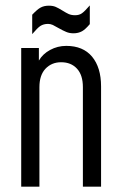

<svg xmlns="http://www.w3.org/2000/svg" viewBox="-20 -696 456 716"><path d="M59.1 -517.1H125V-470.2Q139.6 -495.1 167 -509.8Q194.8 -524.9 227.1 -524.9Q289.6 -524.9 323.2 -484.9Q356.9 -444.3 356.9 -374V0H289.1V-371.1Q289.1 -416 267.1 -439.9Q245.1 -463.9 208 -463.9Q172.4 -463.9 149.4 -439.5Q127 -415.5 127 -371.1V0H59.1ZM100.1 -641.1Q119.1 -661.1 130.9 -667.5Q144 -674.8 162.1 -674.8Q177.2 -674.8 187.5 -670.4Q198.7 -665.5 211.9 -657.2Q227.5 -647.5 236.3 -643.6Q246.6 -639.2 259.8 -639.2Q275.4 -639.2 285.6 -646.5Q295.9 -653.8 314.9 -675.8V-606Q298.3 -586.4 286.1 -579.6Q272 -571.8 253.9 -571.8Q238.8 -571.8 226.6 -577.1Q214.8 -582 199.2 -590.8Q183.1 -600.1 176.8 -603Q168 -606.9 159.2 -606.9Q142.6 -606.9 130.4 -599.1Q119.6 -591.8 100.1 -568.8Z"/></svg>

Font: D-DIN Condensed
Style: Regular
Weight: 400
Width: 3
Designer: Charles Nix
Foundry: Datto Inc.
Version: Version 1.00